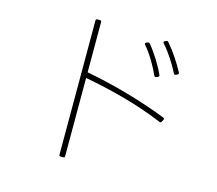

<svg xmlns="http://www.w3.org/2000/svg" viewBox="-111 -912 1222 1081"><g transform="rotate(15 500.0 -372.0)"><path d="M352 19V-437C512 -407 667 -367 815 -305C820 -303 824 -304 827 -309L834 -322C836 -327 835 -331 829 -334C681 -392 520 -438 352 -470V-763C352 -769 349 -772 343 -772H328C322 -772 319 -769 319 -763V19C319 25 322 28 328 28H343C349 28 352 25 352 19ZM835 -585 844 -589C850 -592 851 -596 849 -601C824 -649 783 -711 746 -753C743 -757 739 -757 734 -755L726 -751C720 -749 719 -744 723 -739C763 -695 800 -635 823 -589C826 -584 830 -582 835 -585ZM720 -548C723 -543 727 -541 732 -544L742 -548C747 -550 749 -554 746 -560C726 -607 684 -674 648 -717C644 -721 640 -722 635 -720L627 -716C621 -713 620 -709 624 -704C663 -659 700 -594 720 -548Z"/></g></svg>

Font: LINE Seed JP_OTF Thin
Style: Regular
Weight: 250
Designer: LY Corporation & Fontrix & Fontworks
Version: Version 1.007